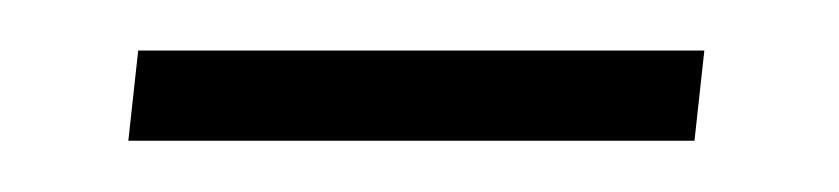

<svg xmlns="http://www.w3.org/2000/svg" viewBox="-20 -313 332 76"><path d="M30.8 -257.3 34.7 -293H258.8L254.9 -257.3Z"/></svg>

Font: Muli
Style: ExtraLightItalic
Weight: 200
Italic angle: -7°
Designer: Vernon Adams
Foundry: newtypography
Version: Version 2.0; ttfautohint (v1.00rc1.2-2d82) -l 8 -r 50 -G 200